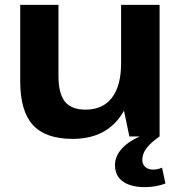

<svg xmlns="http://www.w3.org/2000/svg" viewBox="-20 -560 745 788"><path d="M220 -248Q220 -176 246.5 -143Q273 -110 331 -110Q402 -110 439.5 -159Q477 -208 477 -301L533 -382V-313Q533 -157 467.5 -73.5Q402 10 278 10Q167 10 115 -47Q63 -104 63 -226V-540H220ZM635 0H511L477 -162V-540H635ZM574 208Q517 208 484.5 185Q452 162 452 117Q452 80 482 48Q512 16 566 -5L635 0Q600 24 582 47.5Q564 71 564 95Q564 114 576 125Q588 136 608 136Q628 136 645 128L659 193Q642 200 620 204Q598 208 574 208Z"/></svg>

Font: Pathway Extreme
Style: Bold
Weight: 700
Designer: Eduardo Rodriguez Tunni
Foundry: Eduardo Rodriguez Tunni
Version: Version 1.001;gftools[0.9.26]